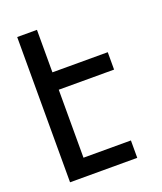

<svg xmlns="http://www.w3.org/2000/svg" viewBox="-136 -824 772 913"><g transform="rotate(-20 250.0 -367.5)"><path d="M60 0V-735H160V-520H440V-432H160V-88H400V0Z"/></g></svg>

Font: Iosevka Term Curly Semibold
Style: Regular
Weight: 600
Designer: Belleve Invis
Foundry: Belleve Invis
Version: Version 32.3.0